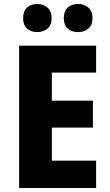

<svg xmlns="http://www.w3.org/2000/svg" viewBox="-20 -943 551 963"><path d="M462 0H76V-714H462V-579H240V-438H446V-303H240V-137H462ZM96 -852Q96 -888 116 -905.5Q136 -923 167 -923Q197 -923 218 -905Q239 -887 239 -852Q239 -817 218 -799.5Q197 -782 167 -782Q136 -782 116 -799.5Q96 -817 96 -852ZM300 -852Q300 -888 320 -905.5Q340 -923 372 -923Q402 -923 423 -905Q444 -887 444 -852Q444 -817 423 -799.5Q402 -782 372 -782Q340 -782 320 -799.5Q300 -817 300 -852Z"/></svg>

Font: Noto Sans Arabic SemCond ExtBd
Style: Regular
Weight: 800
Width: 4
Designer: Monotype Design Team, Nadine Chahine, Nizar Qandah and Khaled Hosny
Foundry: Monotype Imaging Inc.
Version: Version 2.012; ttfautohint (v1.8.4.7-5d5b)